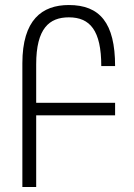

<svg xmlns="http://www.w3.org/2000/svg" viewBox="-20 -744 534 764"><path d="M69 0H124V-285H438V-335H124V-488C124 -631 176 -675 254 -675C338 -675 383 -623 383 -481H438C438 -653 377 -724 254 -724C147 -724 69 -665 69 -492Z"/></svg>

Font: Noto Sans Armenian ExtraCondensed Light
Style: Regular
Weight: 300
Width: 2
Designer: Monotype Design Team
Foundry: Monotype Imaging Inc.
Version: Version 2.008